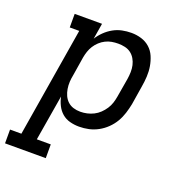

<svg xmlns="http://www.w3.org/2000/svg" viewBox="-179 -642 912 970"><g transform="rotate(20 277.0 -156.5)"><path d="M-46 215V141H15L112 -447H61V-520H208L194 -435Q207 -456 226 -474.5Q245 -493 267.5 -505.5Q290 -518 314.5 -523Q339 -528 364 -528Q364 -528 364 -528Q364 -528 364 -528Q392 -528 418 -520Q444 -512 463.5 -494.5Q483 -477 493.5 -452.5Q504 -428 508.5 -401.5Q513 -375 511.5 -346.5Q510 -318 505 -290L489 -190Q484 -165 476 -139.5Q468 -114 454.5 -91Q441 -68 421 -48.5Q401 -29 377 -16Q353 -3 327.5 2.5Q302 8 276 8Q250 8 226 1.5Q202 -5 184 -20.5Q166 -36 155 -58Q144 -80 139 -104L98 141H173V215ZM256 -65Q274 -65 292 -69Q310 -73 327 -81.5Q344 -90 358 -103.5Q372 -117 382.5 -133Q393 -149 398.5 -166.5Q404 -184 407 -202L424 -302Q427 -321 427.5 -340Q428 -359 424 -376.5Q420 -394 411 -409.5Q402 -425 388 -435.5Q374 -446 356 -450Q338 -454 320 -454Q302 -454 285 -451Q268 -448 252 -440Q236 -432 222.5 -419.5Q209 -407 199.5 -392Q190 -377 184.5 -360.5Q179 -344 176 -327L160 -227Q156 -208 155 -189Q154 -170 157 -151.5Q160 -133 167.5 -116.5Q175 -100 188 -88Q201 -76 218.5 -70.5Q236 -65 256 -65Z"/></g></svg>

Font: Iosevka Etoile Oblique
Style: Regular
Weight: 400
Italic angle: -9°
Designer: Belleve Invis
Foundry: Belleve Invis
Version: Version 15.5.2; ttfautohint (v1.8.4)